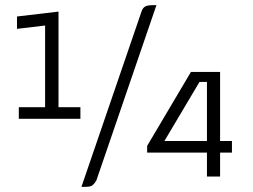

<svg xmlns="http://www.w3.org/2000/svg" viewBox="-20 -685 983 745"><path d="M53 -224V-269H155V-586L46 -573V-621L207 -640V-269H292V-224ZM354 15Q347 27 339.5 33.5Q332 40 311 40H296L529 -640Q533 -653 542 -659Q551 -665 572 -665H587ZM783 -93H551V-119L721 -406H834V-138H880V-93H834V0H783ZM618 -138H783V-367H754Z"/></svg>

Font: Changa Light
Style: Regular
Weight: 300
Designer: Eduardo Rodriguez Tunni
Foundry: Eduardo Rodriguez Tunni
Version: Version 3.002; ttfautohint (v1.8.2)